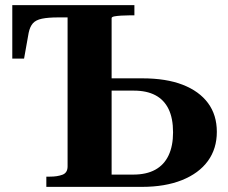

<svg xmlns="http://www.w3.org/2000/svg" viewBox="-20 -730 891 750"><path d="M534 0H161V-40H175Q204 -40 224 -47.5Q244 -55 244 -80V-662H208Q168 -662 144 -657Q120 -652 108.5 -639Q97 -626 92 -602L74 -501H28V-710H505V-670H484Q469 -670 453 -669Q437 -668 426.5 -666Q416 -664 416 -659V-48H500Q552 -48 586.5 -67Q621 -86 638.5 -123Q656 -160 656 -213Q656 -268 638.5 -304Q621 -340 587 -358Q553 -376 503 -376H370V-424H536Q629 -424 693.5 -399Q758 -374 792.5 -327.5Q827 -281 827 -215Q827 -149 792 -101Q757 -53 691 -26.5Q625 0 534 0Z"/></svg>

Font: Roboto Serif 120pt Expanded SemiBold
Style: Regular
Weight: 600
Width: 7
Designer: Greg Gazdowicz
Foundry: Commercial Type
Version: Version 1.008